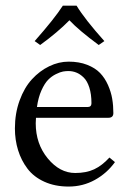

<svg xmlns="http://www.w3.org/2000/svg" viewBox="-20 -666 468 698"><path d="M258.3 -645.5Q288.6 -595.7 359.4 -516.6L338.9 -502.4Q266.1 -556.2 232.4 -592.3Q189.9 -548.8 126 -502.4L106 -516.6Q177.7 -597.7 208.5 -645.5ZM114.3 -276.9H297.9Q312.5 -276.9 312.5 -290.5Q312.5 -323.7 304.7 -347.9Q296.9 -372.1 283.9 -384.5Q271 -397 257.3 -402.3Q243.7 -407.7 228.5 -407.7Q219.2 -407.7 209.2 -406Q199.2 -404.3 183.3 -396.5Q167.5 -388.7 154.8 -375.7Q142.1 -362.8 130.6 -337.2Q119.1 -311.5 114.3 -276.9ZM377.9 -93.3 397.9 -76.7Q368.7 -36.1 325 -12Q281.2 12.2 229.5 12.2Q179.7 12.2 141.1 -5.4Q102.5 -22.9 79.8 -53Q57.1 -83 45.7 -120.1Q34.2 -157.2 34.2 -199.2Q34.2 -253.9 51.3 -300.8Q68.4 -347.7 96.2 -377.9Q124 -408.2 158.7 -425Q193.4 -441.9 229.5 -441.9Q267.6 -441.9 296.9 -430.4Q326.2 -418.9 343.8 -400.6Q361.3 -382.3 372.6 -356.9Q383.8 -331.5 387.9 -306.9Q392.1 -282.2 392.1 -254.9Q392.1 -237.8 374 -237.8H110.8Q109.9 -227.1 109.9 -217.8Q109.9 -143.1 153.6 -90.1Q197.3 -37.1 253.4 -37.1Q293.5 -37.1 322.3 -50.5Q351.1 -64 377.9 -93.3Z"/></svg>

Font: Libertinage
Style: f
Weight: 400
Designer: OSP
Foundry: OSP
Version: Version 1.0; 2008; OFL relea